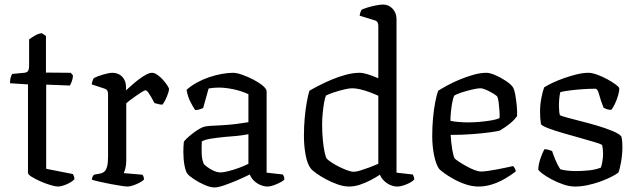

<svg xmlns="http://www.w3.org/2000/svg" viewBox="-20 -820 2811 844"><path d="M235 0Q224 0 202 -6.5Q180 -13 157.5 -23Q135 -33 119 -43Q103 -53 103 -60V-449L24 -454Q24 -471 27.5 -481.5Q31 -492 34 -495L86 -500Q99 -501 103.5 -508.5Q108 -516 108 -534V-647Q119 -655 134.5 -664Q150 -673 164 -674L182 -662V-501L291 -500L301 -488Q300 -474 295.5 -462Q291 -450 287 -444L183 -448V-78L300 -55Q302 -52 304.5 -46.5Q307 -41 307 -32Q300 -24 286.5 -16.5Q273 -9 258.5 -4.5Q244 0 235 0Z M541 0Q534 0 513 -3Q492 -6 466.5 -11Q441 -16 418.5 -21Q396 -26 384 -30Q384 -37 387 -43Q390 -49 393 -52L420 -57Q431 -59 439 -66Q447 -73 451 -89Q455 -105 455 -132V-407Q455 -416 451.5 -422Q448 -428 438 -431L383 -449Q385 -460 387.5 -467Q390 -474 393 -477Q408 -485 434 -492.5Q460 -500 474 -500Q501 -500 517.5 -482.5Q534 -465 534 -437V-423Q543 -431 558 -444.5Q573 -458 589.5 -470.5Q606 -483 621.5 -491.5Q637 -500 648 -500Q659 -500 672 -491Q685 -482 696.5 -469Q708 -456 715.5 -444.5Q723 -433 723 -428Q723 -423 719 -410.5Q715 -398 708.5 -384Q702 -370 694 -360Q684 -360 674 -363Q664 -366 659 -367Q653 -379 645.5 -392Q638 -405 631.5 -414Q625 -423 620 -423Q615 -423 603 -415.5Q591 -408 577 -398Q563 -388 551 -379Q539 -370 535 -366V-115Q535 -94 531 -79.5Q527 -65 524 -59L606 -52Q608 -50 610.5 -44.5Q613 -39 613 -31Q607 -24 593.5 -17Q580 -10 565.5 -5Q551 0 541 0Z M922 4Q905 4 879.5 -7Q854 -18 832.5 -32.5Q811 -47 804 -56Q796 -66 791 -93Q786 -120 786 -152Q786 -164 786.5 -174.5Q787 -185 788 -195Q789 -200 799.5 -210Q810 -220 825 -232Q840 -244 855.5 -253Q871 -262 882 -264Q891 -266 908.5 -267Q926 -268 948 -269Q962 -270 978 -271Q994 -272 1010.5 -274Q1027 -276 1042.5 -278.5Q1058 -281 1072 -283V-406Q1042 -420 1006.5 -427.5Q971 -435 942 -435Q930 -435 918.5 -434Q907 -433 897 -431L873 -345Q869 -344 861 -340.5Q853 -337 838 -336Q829 -349 817 -372.5Q805 -396 800 -425Q820 -443 845.5 -457Q871 -471 899 -480.5Q927 -490 954.5 -495Q982 -500 1005 -500Q1020 -500 1044.5 -491.5Q1069 -483 1094 -470Q1119 -457 1135.5 -443Q1152 -429 1152 -418V-61L1223 -53Q1225 -51 1227.5 -45Q1230 -39 1230 -31Q1224 -24 1210 -17Q1196 -10 1181.5 -5Q1167 0 1156 0Q1141 0 1124.5 -7Q1108 -14 1096 -26Q1084 -38 1078 -53Q1052 -40 1021.5 -27Q991 -14 964.5 -5Q938 4 922 4ZM950 -62Q962 -62 985.5 -68Q1009 -74 1033 -83Q1057 -92 1072 -100V-230Q1046 -225 1020.5 -222.5Q995 -220 967 -218Q936 -215 907.5 -210.5Q879 -206 867 -198Q866 -176 866.5 -147.5Q867 -119 876 -99Q887 -87 909 -74.5Q931 -62 950 -62Z M1515 0Q1491 0 1464 -9.5Q1437 -19 1413 -32Q1389 -45 1371.5 -57.5Q1354 -70 1347 -78Q1331 -98 1323.5 -138.5Q1316 -179 1316 -223Q1316 -264 1319.5 -302Q1323 -340 1328.5 -370.5Q1334 -401 1340 -421Q1355 -430 1381 -443.5Q1407 -457 1438 -470Q1469 -483 1501 -491.5Q1533 -500 1561 -500Q1576 -500 1598 -493Q1620 -486 1643 -476V-707Q1643 -714 1640 -721Q1637 -728 1626 -731L1561 -751Q1562 -759 1564.5 -766Q1567 -773 1569 -777Q1579 -782 1597 -787.5Q1615 -793 1634 -796.5Q1653 -800 1663 -800Q1689 -800 1706 -781.5Q1723 -763 1723 -736V-61L1794 -53Q1796 -51 1798.5 -44.5Q1801 -38 1801 -31Q1794 -23 1780.5 -16Q1767 -9 1752.5 -4.5Q1738 0 1727 0Q1710 0 1694 -7.5Q1678 -15 1666.5 -27Q1655 -39 1650 -52Q1632 -40 1609 -28Q1586 -16 1562 -8Q1538 0 1515 0ZM1536 -65Q1546 -65 1564 -70.5Q1582 -76 1603.5 -84Q1625 -92 1643 -100V-399Q1628 -406 1607 -414Q1586 -422 1565 -427Q1544 -432 1528 -432Q1515 -432 1492 -426.5Q1469 -421 1446.5 -413.5Q1424 -406 1413 -400Q1408 -389 1404.5 -368Q1401 -347 1398.5 -322Q1396 -297 1396 -273Q1396 -238 1399 -206.5Q1402 -175 1406.5 -153Q1411 -131 1416 -123Q1421 -117 1435 -107.5Q1449 -98 1467.5 -88.5Q1486 -79 1504.5 -72Q1523 -65 1536 -65Z M2083 0Q2056 0 2027.5 -9.5Q1999 -19 1974 -33Q1949 -47 1932 -59.5Q1915 -72 1910 -78Q1896 -98 1888 -138Q1880 -178 1880 -222Q1880 -263 1883.5 -301Q1887 -339 1893 -370Q1899 -401 1906 -421Q1920 -430 1944.5 -443.5Q1969 -457 1999 -469.5Q2029 -482 2060 -491Q2091 -500 2118 -500Q2134 -500 2158 -489.5Q2182 -479 2203.5 -464.5Q2225 -450 2233 -439Q2240 -430 2244.5 -406.5Q2249 -383 2251.5 -356Q2254 -329 2253 -310Q2244 -296 2229.5 -283.5Q2215 -271 2200.5 -261Q2186 -251 2177 -246Q2167 -243 2135 -238.5Q2103 -234 2057.5 -230.5Q2012 -227 1961 -227Q1963 -192 1968 -162.5Q1973 -133 1979 -123Q1984 -118 1998.5 -108.5Q2013 -99 2031 -89Q2049 -79 2066 -72.5Q2083 -66 2095 -66Q2107 -66 2127 -69Q2147 -72 2168.5 -76Q2190 -80 2208 -84Q2226 -88 2235 -90Q2239 -87 2243 -80Q2247 -73 2247 -66Q2226 -50 2199.5 -34.5Q2173 -19 2143.5 -9.5Q2114 0 2083 0ZM2037 -282Q2063 -282 2090.5 -284.5Q2118 -287 2141 -291Q2164 -295 2176 -301Q2177 -314 2175.5 -333.5Q2174 -353 2172 -370Q2170 -387 2166 -395Q2164 -399 2149.5 -408Q2135 -417 2118.5 -424.5Q2102 -432 2091 -432Q2080 -432 2056 -426.5Q2032 -421 2009 -413.5Q1986 -406 1976 -399Q1971 -386 1967.5 -366.5Q1964 -347 1962 -326.5Q1960 -306 1960 -289Q1972 -286 1993.5 -284Q2015 -282 2037 -282Z M2507 0Q2483 0 2455.5 -9.5Q2428 -19 2404 -32Q2380 -45 2364 -57Q2348 -69 2346 -75Q2347 -97 2355.5 -122.5Q2364 -148 2373 -164Q2384 -164 2393 -161Q2402 -158 2407 -156Q2412 -140 2421.5 -117Q2431 -94 2443 -76Q2457 -72 2474.5 -70Q2492 -68 2510 -68Q2538 -68 2568 -71Q2598 -74 2621 -83Q2625 -92 2628 -110Q2631 -128 2631 -145Q2631 -153 2630 -163Q2629 -173 2627 -182Q2624 -186 2598 -194Q2572 -202 2534.5 -212.5Q2497 -223 2458.5 -234Q2420 -245 2392 -255.5Q2364 -266 2358 -274Q2356 -286 2355 -299.5Q2354 -313 2354 -328Q2354 -359 2359.5 -388Q2365 -417 2372 -436Q2384 -444 2407 -455Q2430 -466 2458 -476Q2486 -486 2514.5 -493Q2543 -500 2567 -500Q2582 -500 2604.5 -492Q2627 -484 2649 -472Q2671 -460 2686.5 -448.5Q2702 -437 2702 -432Q2703 -422 2697.5 -402Q2692 -382 2683 -363.5Q2674 -345 2667 -337Q2656 -337 2646.5 -340.5Q2637 -344 2633 -347Q2620 -380 2613.5 -405Q2607 -430 2597 -430Q2574 -430 2543 -428Q2512 -426 2485 -422.5Q2458 -419 2443 -415Q2440 -403 2438.5 -387Q2437 -371 2437 -357Q2437 -344 2438 -333Q2439 -322 2441 -314Q2445 -311 2469.5 -304Q2494 -297 2530.5 -288Q2567 -279 2604 -268Q2641 -257 2670.5 -245Q2700 -233 2711 -221Q2714 -211 2715 -198.5Q2716 -186 2716 -173Q2716 -141 2710 -107Q2704 -73 2698 -61Q2686 -52 2665 -41.5Q2644 -31 2617.5 -21.5Q2591 -12 2562.5 -6Q2534 0 2507 0Z"/></svg>

Font: Texturina 12pt Light
Style: Regular
Weight: 300
Designer: Guillermo Torres Carreño
Foundry: Omnibus-Type
Version: Version 1.002